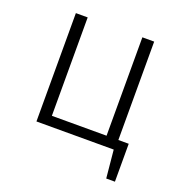

<svg xmlns="http://www.w3.org/2000/svg" viewBox="-120 -629 829 871"><g transform="rotate(20 294.0 -194.0)"><path d="M157 -523V-48H421V-523H478V-48H528V135H486L473 0H100V-523Z"/></g></svg>

Font: Jldddboxgfspflltxgxzjzlszac
Style: Regular
Weight: 300
Designer: Carrois Corporate & Edenspiekermann
Foundry: Carrois Corporate GbR & Edenspiekermann AG
Version: Version 2.001